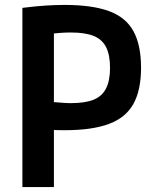

<svg xmlns="http://www.w3.org/2000/svg" viewBox="-20 -760 640 780"><path d="M71 -728Q126 -735 166.5 -737.5Q207 -740 242 -740Q354 -740 422.5 -715Q491 -690 522 -633.5Q553 -577 553 -485Q553 -394 522 -338Q491 -282 422.5 -256.5Q354 -231 242 -231Q214 -231 185 -232.5Q156 -234 133 -235L189 -346Q208 -345 227.5 -343Q247 -341 268 -341Q326 -341 360.5 -355Q395 -369 411 -401Q427 -433 427 -484Q427 -537 411 -568.5Q395 -600 360.5 -614Q326 -628 268 -628Q247 -628 226 -626.5Q205 -625 188 -623L199 -657V0H71Z"/></svg>

Font: M PLUS Code Latin Expanded SemiBold
Style: Regular
Weight: 600
Width: 7
Designer: Coji Morishita
Foundry: UNDERFOREST DESIGN
Version: Version 1.002; ttfautohint (v1.8.3)